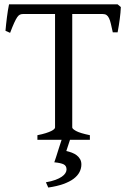

<svg xmlns="http://www.w3.org/2000/svg" viewBox="-20 -635 591 872"><path d="M349.6 111.8Q349.6 129.9 341.1 146.5Q332.5 163.1 314.5 176.8Q296.4 190.4 267.8 200.7Q239.3 210.9 199.2 216.8L188.5 192.9Q213.9 188.5 231.7 181.9Q249.5 175.3 260.7 167.5Q272 159.7 277.1 151.1Q282.2 142.6 282.2 134.8Q282.2 118.2 269.5 111.6Q256.8 105 226.6 102.1Q229 95.2 234.4 79.1Q238.8 65.4 246.6 40.5Q252 23.9 259.8 0H149.9V-21Q172.4 -25.4 187.7 -30.3Q203.1 -35.2 212.4 -39.8Q221.7 -44.4 225.8 -48.6Q230 -52.7 230 -56.2V-571.3H84Q76.7 -571.3 70.6 -568.6Q64.5 -565.9 58.3 -557.1Q52.2 -548.3 44.4 -531.2Q36.6 -514.2 25.9 -485.8L4.9 -495.1Q7.3 -523.9 11.5 -556.6Q15.6 -589.4 21 -615.2H514.2L528.8 -603Q527.8 -578.1 523.9 -548.6Q520 -519 514.2 -488.3H492.2Q487.3 -510.7 483.6 -526.6Q480 -542.5 475.1 -552.5Q470.2 -562.5 463.6 -566.9Q457 -571.3 446.8 -571.3H308.1V-56.2Q308.1 -49.8 325.7 -40Q343.3 -30.3 388.2 -21V0H297.9L281.2 50.8Q293.9 53.7 306.4 58.3Q318.8 63 328.4 70.3Q337.9 77.6 343.8 87.9Q349.6 98.1 349.6 111.8Z"/></svg>

Font: Gentium Plus Afr
Style: Regular
Weight: 400
Designer: J. Victor Gaultney, Annie Olsen, Iska Routamaa, Becca Hirsbrunner
Foundry: SIL International
Version: Version 5.000